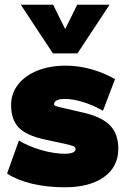

<svg xmlns="http://www.w3.org/2000/svg" viewBox="-20 -784 534 813"><path d="M10 -49 60 -189Q101 -164 155 -148.5Q209 -133 255 -133Q276 -133 288 -138Q300 -143 300 -152Q300 -161 291 -165Q282 -169 250 -176L171 -193Q92 -210 59.5 -243.5Q27 -277 27 -340Q27 -388 56.5 -426Q86 -464 138.5 -485Q191 -506 258 -506Q312 -506 366 -491Q420 -476 467 -449L416 -315Q374 -339 331.5 -352Q289 -365 256 -365Q209 -365 209 -342Q209 -338 216.5 -335Q224 -332 246 -327L329 -308Q409 -290 445 -254Q481 -218 481 -154Q481 -78 420.5 -34.5Q360 9 254 9Q179 9 116 -6Q53 -21 10 -49ZM444 -764 308 -558H204L68 -764H205L256 -661L307 -764Z"/></svg>

Font: Nunito Sans Heavy
Style: Regular
Weight: 400
Designer: Vernon Adams
Foundry: Vernon Adams
Version: Version 2.500